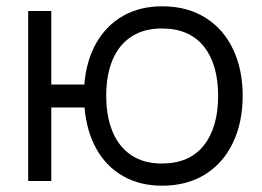

<svg xmlns="http://www.w3.org/2000/svg" viewBox="-20 -575 831 610"><path d="M248.5 -233.5H143V0H69.5V-540H143V-306.5H248Q254 -382.5 286 -438.5Q318 -494.5 371.5 -524.8Q425 -555 495.5 -555Q574.5 -555 632.2 -519Q690 -483 720.5 -418.5Q751 -354 751 -271Q751 -186.5 720.2 -121.8Q689.5 -57 631.8 -21Q574 15 495 15Q424.5 15 371 -15.5Q317.5 -46 286.2 -102Q255 -158 248.5 -233.5ZM673 -270.5Q673 -371 627.2 -427.8Q581.5 -484.5 494 -484.5Q437.5 -484.5 398 -459Q358.5 -433.5 338 -385.5Q317.5 -337.5 317.5 -271Q317.5 -205.5 337.5 -157Q357.5 -108.5 397 -82Q436.5 -55.5 493.5 -55.5Q582 -55.5 627.5 -113Q673 -170.5 673 -270.5Z"/></svg>

Font: CCSD_manrope
Style: Regular
Weight: 400
Designer: Mikhail Sharanda
Foundry: Mikhail Sharanda
Version: Version 4.503